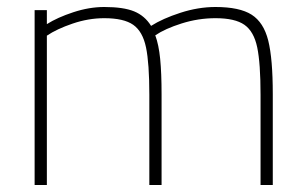

<svg xmlns="http://www.w3.org/2000/svg" viewBox="-20 -529 874 549"><path d="M79 -500H114V-460Q144 -479 189.5 -494Q235 -509 278 -509Q333 -509 363.5 -496.5Q394 -484 412 -455Q445 -476 496 -492.5Q547 -509 596 -509Q665 -509 699.5 -487Q734 -465 747 -413Q760 -361 760 -260V0H725V-258Q725 -348 715.5 -393.5Q706 -439 679 -458Q652 -477 596 -477Q547 -477 499.5 -462Q452 -447 424 -428Q434 -401 438 -360.5Q442 -320 442 -260V0H407V-258Q407 -348 397.5 -393.5Q388 -439 361 -458Q334 -477 278 -477Q233 -477 187.5 -461.5Q142 -446 114 -427V0H79Z"/></svg>

Font: Cairo ExtraLight
Style: Regular
Weight: 275
Designer: Mohamed Gaber, Accademia di Belle Arti di Urbino and others
Foundry: Kief Type Foundry, Accademia di Belle Arti di Urbino and others
Version: Version 3.011